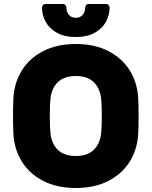

<svg xmlns="http://www.w3.org/2000/svg" viewBox="-20 -930 758 960"><path d="M671 -439Q673 -411 673 -349Q673 -288 671 -261Q667 -185 629.5 -123.5Q592 -62 523 -26Q454 10 359 10Q264 10 195 -26Q126 -62 88.5 -123.5Q51 -185 47 -261Q45 -315 45 -349Q45 -383 47 -439Q51 -515 88.5 -576.5Q126 -638 195 -674Q264 -710 359 -710Q454 -710 523 -674Q592 -638 629.5 -576.5Q667 -515 671 -439ZM359 -550Q300 -550 268.5 -518.5Q237 -487 232 -434Q229 -401 229 -351Q229 -302 232 -266Q237 -213 268.5 -181.5Q300 -150 359 -150Q418 -150 449.5 -181.5Q481 -213 486 -266Q489 -302 489 -351Q489 -401 486 -434Q481 -487 449.5 -518.5Q418 -550 359 -550ZM209 -910H293Q302 -910 307 -904.5Q312 -899 312 -891Q312 -871 324.5 -856Q337 -841 359 -841Q381 -841 393.5 -856Q406 -871 406 -891Q406 -899 411 -904.5Q416 -910 425 -910H509Q518 -910 523 -904.5Q528 -899 528 -891Q528 -856 510.5 -822.5Q493 -789 455 -767Q417 -745 359 -745Q301 -745 263 -767Q225 -789 207.5 -822.5Q190 -856 190 -891Q190 -899 195 -904.5Q200 -910 209 -910Z"/></svg>

Font: Rubik
Style: Regular
Weight: 700
Designer: Hubert & Fischer
Foundry: Hubert & Fischer
Version: Version 1.100